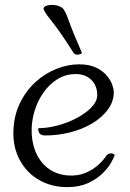

<svg xmlns="http://www.w3.org/2000/svg" viewBox="-20 -761 534 788"><path d="M258 -41Q298 -38 329.5 -51Q361 -64 383 -84Q405 -104 415 -120Q420 -129 431.5 -131Q443 -133 451 -125Q448 -115 436 -93.5Q424 -72 400.5 -49Q377 -26 341 -9.5Q305 7 256 7Q192 7 141 -22Q90 -51 61.5 -103.5Q33 -156 35 -223Q37 -287 62 -338Q87 -389 126 -424.5Q165 -460 212 -478.5Q259 -497 304 -497Q347 -497 374.5 -483.5Q402 -470 418 -451Q434 -432 440.5 -413.5Q447 -395 447 -383Q447 -344 422.5 -311Q398 -278 357.5 -254Q317 -230 267 -217.5Q217 -205 165 -205Q147 -205 141 -215.5Q135 -226 138 -235Q175 -235 216.5 -246Q258 -257 295 -276.5Q332 -296 355.5 -320.5Q379 -345 379 -371Q379 -409 355.5 -432.5Q332 -456 294 -457Q243 -458 202.5 -427Q162 -396 137.5 -345.5Q113 -295 110 -236Q108 -185 124.5 -142Q141 -99 175 -72Q209 -45 258 -41ZM194 -741Q217 -741 235 -729Q246 -722 261.5 -678Q277 -634 315 -547Q317 -542 312.5 -540Q308 -538 303 -537Q288 -535 282 -544Q227 -631 191 -675.5Q155 -720 159 -728Q162 -735 172.5 -738Q183 -741 194 -741Z"/></svg>

Font: Diphylleia
Style: Regular
Weight: 400
Designer: Minha Hyung
Foundry: JAMO
Version: Version 1.000; ttfautohint (v1.8.4.7-5d5b);gftools[0.9.28]